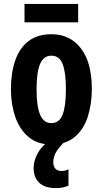

<svg xmlns="http://www.w3.org/2000/svg" viewBox="-20 -733 528 987"><path d="M452.1 -274.9Q452.1 -199.2 431.6 -134.3Q411.1 -69.3 365.2 -29.8Q319.3 9.8 243.2 9.8Q172.4 9.8 126.5 -29.1Q80.6 -67.9 58.3 -132.8Q36.1 -197.8 36.1 -274.9Q36.1 -357.4 57.9 -421.1Q79.6 -484.9 125.7 -521Q171.9 -557.1 245.1 -557.1Q339.8 -557.1 396 -484.4Q452.1 -411.6 452.1 -274.9ZM168 -272.9Q168 -187.5 186 -143.8Q204.1 -100.1 244.1 -100.1Q284.7 -100.1 301.8 -143.8Q318.8 -187.5 318.8 -274.9Q318.8 -361.3 301.8 -404.1Q284.7 -446.8 244.1 -446.8Q204.1 -446.8 186 -404.3Q168 -361.8 168 -272.9ZM381.8 -712.9V-618.2H106V-712.9ZM253.9 102.1Q253.9 121.6 264.6 133.8Q275.4 146 295.9 146Q308.6 146 316.9 143.3Q325.2 140.6 332 137.2V221.2Q321.3 226.1 305.2 230Q289.1 233.9 267.6 233.9Q210 233.9 181.4 206.3Q152.8 178.7 152.8 129.9Q152.8 94.7 172.9 56.6Q192.9 18.6 238.8 -15.1L307.6 0Q275.4 33.7 264.6 55.7Q253.9 77.6 253.9 102.1Z"/></svg>

Font: Open Sans Condensed
Style: Bold
Weight: 700
Width: 3
Designer: Monotype Design Team
Foundry: Monotype Imaging Inc.
Version: Version 3.003; ttfautohint (v1.8.4)